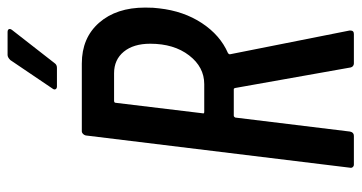

<svg xmlns="http://www.w3.org/2000/svg" viewBox="-238 -692 931 494"><g transform="rotate(-90 227.0 -445.5)"><path d="M300 -8 247 -306Q246 -309 244 -309H176Q173 -309 171 -305L135 -10Q133 0 124 0H50Q46 0 43.5 -3Q41 -6 42 -10L125 -690Q126 -694 129 -697Q132 -700 136 -700H310Q376 -700 415 -655.5Q454 -611 454 -537Q454 -514 452 -501Q445 -438 414 -391Q383 -344 337 -324Q333 -321 334 -318L395 -11V-9Q395 0 386 0H310Q307 0 304 -2Q301 -4 300 -8ZM209 -613 182 -389Q181 -388 182 -386.5Q183 -385 185 -385H257Q301 -385 331 -424Q361 -463 361 -524Q361 -567 340.5 -592Q320 -617 285 -617H213Q212 -617 210.5 -616Q209 -615 209 -613ZM246 -776 319 -884Q326 -891 332 -891H391Q397 -891 398.5 -887.5Q400 -884 396 -879L311 -770Q307 -764 299 -764H251Q246 -764 244 -767.5Q242 -771 246 -776Z"/></g></svg>

Font: Barlow Condensed Medium
Style: Italic
Weight: 500
Width: 3
Italic angle: -7°
Designer: Jeremy Tribby
Foundry: Tribby Type
Version: Version 1.408